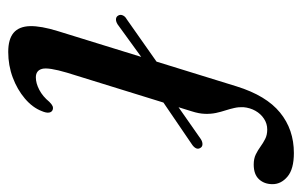

<svg xmlns="http://www.w3.org/2000/svg" viewBox="-160 -598 769 490"><g transform="rotate(90 225.0 -353.5)"><path d="M20 -270.5Q17 -276 19.8 -282Q22.5 -288 29 -291.5L157 -381.5L222.5 -402L335.5 -481Q342.5 -485.5 349 -485.2Q355.5 -485 358.5 -479Q361.5 -473.5 358.5 -468Q355.5 -462.5 348.5 -458L212 -365L146.5 -344L42.5 -268.5Q35 -264 29 -264.5Q23 -265 20 -270.5ZM371 -718.5Q412 -718.5 431.2 -702.2Q450.5 -686 450.5 -664Q450.5 -643 438 -629.5Q425.5 -616 400.5 -616Q385.5 -616 374.8 -621.2Q364 -626.5 354.8 -633.2Q345.5 -640 335.2 -645.2Q325 -650.5 311 -650.5Q296 -650.5 283.5 -642.2Q271 -634 263.2 -620.2Q255.5 -606.5 254 -589.5Q253.5 -578 256 -566.8Q258.5 -555.5 262.2 -544Q266 -532.5 268.8 -519.5Q271.5 -506.5 271 -491.2Q270.5 -476 264.5 -457.5L166 -139.5Q152 -92 156.2 -76Q160.5 -60 178 -60Q193 -60 209.8 -68.8Q226.5 -77.5 240.5 -94.5Q247 -101 251.5 -102.8Q256 -104.5 260.5 -103Q266.5 -101 267.8 -93.8Q269 -86.5 264 -75Q255 -51.5 232 -32Q209 -12.5 178.2 -1Q147.5 10.5 113 10.5Q80.5 10.5 64.2 -3.2Q48 -17 47.2 -45Q46.5 -73 60 -116.5L201 -572.5Q224.5 -648 267.8 -683.2Q311 -718.5 371 -718.5Z"/></g></svg>

Font: Fraunces
Style: Italic
Weight: 400
Italic angle: -16°
Version: Version 1.000;[b76b70a41]